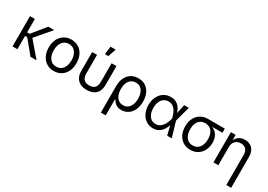

<svg xmlns="http://www.w3.org/2000/svg" viewBox="13 -1767 4162 2981"><g transform="rotate(30 2094.0 -276.5)"><path d="M162.6 -542.5V0H75.2V-542.5ZM509.3 -542.5 249.5 -238.8H129.4V-302.7H208L402.8 -542.5ZM397.5 0 198.2 -241.2 245.1 -304.2 506.3 0Z M817.4 11.7Q743.7 11.7 688 -23.4Q632.3 -58.6 601.1 -121.6Q569.8 -184.6 569.8 -268.1Q569.8 -353 601.1 -416.3Q632.3 -479.5 688 -514.6Q743.7 -549.8 817.4 -549.8Q892.1 -549.8 948 -514.6Q1003.9 -479.5 1034.9 -416.3Q1065.9 -353 1065.9 -268.1Q1065.9 -184.6 1034.9 -121.6Q1003.9 -58.6 948 -23.4Q892.1 11.7 817.4 11.7ZM817.4 -66.4Q872.1 -66.4 907.5 -94.2Q942.9 -122.1 960.2 -168Q977.5 -213.9 977.5 -268.1Q977.5 -322.8 960.2 -369.1Q942.9 -415.5 907.5 -443.6Q872.1 -471.7 817.4 -471.7Q763.7 -471.7 728.5 -443.6Q693.4 -415.5 676 -369.4Q658.7 -323.2 658.7 -268.1Q658.7 -213.9 676 -168Q693.4 -122.1 728.5 -94.2Q763.7 -66.4 817.4 -66.4Z M1407.7 9.8Q1338.4 9.8 1289.8 -15.1Q1241.2 -40 1215.6 -87.6Q1189.9 -135.3 1189.9 -203.1V-542.5H1277.3V-207.5Q1277.3 -162.1 1292 -131.3Q1306.6 -100.6 1335.7 -85.2Q1364.7 -69.8 1407.7 -69.8Q1451.2 -69.8 1480 -85.2Q1508.8 -100.6 1523.4 -131.3Q1538.1 -162.1 1538.1 -207.5V-542.5H1625.5V-203.1Q1625.5 -135.3 1600.1 -87.6Q1574.7 -40 1526.1 -15.1Q1477.5 9.8 1407.7 9.8ZM1377.4 -613.3 1394.5 -756.8H1487.3L1438.5 -613.3Z M1776.4 204.1V-271Q1776.4 -356.4 1806.4 -418.9Q1836.4 -481.4 1890.4 -515.6Q1944.3 -549.8 2018.1 -549.8Q2091.3 -549.8 2145.3 -515.9Q2199.2 -481.9 2229.2 -419.4Q2259.3 -356.9 2259.3 -271Q2259.3 -185.5 2230 -122.1Q2200.7 -58.6 2148.9 -23.4Q2097.2 11.7 2029.3 11.7Q1979 11.7 1947.5 -5.4Q1916 -22.5 1898.2 -44.7Q1880.4 -66.9 1870.1 -84H1863.8V204.1ZM2016.1 -66.9Q2066.9 -66.9 2101.3 -93.8Q2135.7 -120.6 2153.1 -166.7Q2170.4 -212.9 2170.4 -271.5Q2170.4 -327.6 2153.6 -373Q2136.7 -418.5 2103 -445.1Q2069.3 -471.7 2017.6 -471.7Q1967.8 -471.7 1933.1 -446.5Q1898.4 -421.4 1880.4 -376.5Q1862.3 -331.5 1862.3 -271.5Q1862.3 -211.4 1880.1 -165Q1897.9 -118.7 1932.4 -92.8Q1966.8 -66.9 2016.1 -66.9Z M2596.7 11.7Q2526.4 11.7 2472.2 -24.2Q2418 -60.1 2387.5 -123.5Q2356.9 -187 2356.9 -269Q2356.9 -352.1 2387.9 -415.3Q2418.9 -478.5 2473.9 -514.2Q2528.8 -549.8 2600.1 -549.8Q2653.3 -549.8 2690.9 -531.2Q2728.5 -512.7 2753.2 -482.2Q2777.8 -451.7 2792.2 -415.8Q2806.6 -379.9 2813.5 -345.7H2845.2L2849.1 -272.9L2930.2 0H2847.7L2780.8 -272.9Q2773.4 -301.3 2761.5 -335.2Q2749.5 -369.1 2729.5 -400.4Q2709.5 -431.6 2678.5 -451.7Q2647.5 -471.7 2602.5 -471.7Q2554.7 -471.7 2519.3 -447Q2483.9 -422.4 2464.8 -377Q2445.8 -331.5 2445.8 -268.6Q2445.8 -207 2464.4 -161.6Q2482.9 -116.2 2517.1 -91.3Q2551.3 -66.4 2598.1 -66.4Q2642.1 -66.4 2673.8 -86.9Q2705.6 -107.4 2727.1 -139.4Q2748.5 -171.4 2761.5 -206.1Q2774.4 -240.7 2780.8 -270L2839.8 -542.5H2922.4L2849.1 -270L2845.2 -199.2H2817.4Q2808.6 -165.5 2793 -128.9Q2777.3 -92.3 2752 -60.3Q2726.6 -28.3 2688.5 -8.3Q2650.4 11.7 2596.7 11.7Z M3264.6 11.7Q3190.9 11.7 3135 -23.4Q3079.1 -58.6 3048.1 -121.6Q3017.1 -184.6 3017.1 -267.6Q3017.1 -351.1 3048.3 -412.6Q3079.6 -474.1 3135.3 -508.3Q3190.9 -542.5 3264.6 -542.5H3567.9V-468.3H3334.5L3264.6 -464.4Q3210.9 -464.4 3175.8 -438Q3140.6 -411.6 3123.3 -366.9Q3106 -322.3 3106 -267.6Q3106 -213.9 3123.3 -167.7Q3140.6 -121.6 3175.8 -94Q3210.9 -66.4 3264.6 -66.4Q3319.3 -66.4 3354.7 -94.2Q3390.1 -122.1 3407.5 -168Q3424.8 -213.9 3424.8 -267.6Q3424.8 -322.3 3407.5 -366.9Q3390.1 -411.6 3354.7 -438Q3319.3 -464.4 3264.6 -464.4V-488.8Q3319.8 -488.8 3365.5 -474.4Q3411.1 -460 3444.1 -431.2Q3477.1 -402.3 3495.1 -358.4Q3513.2 -314.5 3513.2 -255.9Q3513.2 -178.7 3482.2 -118.2Q3451.2 -57.6 3395.3 -22.9Q3339.4 11.7 3264.6 11.7Z M3764.6 -324.2V0H3677.2V-542.5H3761.7L3762.2 -411.1H3748.5Q3773.4 -485.8 3819.6 -517.8Q3865.7 -549.8 3927.2 -549.8Q3982.4 -549.8 4024.2 -527.1Q4065.9 -504.4 4089.4 -458.7Q4112.8 -413.1 4112.8 -343.8V204.1H4025.4V-336.4Q4025.4 -399.9 3992.4 -435.3Q3959.5 -470.7 3902.3 -470.7Q3863.3 -470.7 3832 -453.9Q3800.8 -437 3782.7 -404.3Q3764.6 -371.6 3764.6 -324.2Z"/></g></svg>

Font: Inter 16pt
Style: Regular
Weight: 400
Version: Version 4.001;git-66647c0bb